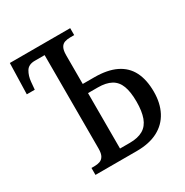

<svg xmlns="http://www.w3.org/2000/svg" viewBox="-165 -847 945 981"><g transform="rotate(-30 308.0 -357.0)"><path d="M119 0V-41H136Q155 -41 169 -46Q183 -51 191.5 -65.5Q200 -80 200 -109V-660H142Q105 -660 90 -635Q75 -610 72 -577L68 -532H21L26 -714H382V-673H359Q340 -673 325.5 -668Q311 -663 303 -648Q295 -633 295 -604V-435H363Q440 -435 490.5 -410.5Q541 -386 565.5 -338Q590 -290 590 -219Q590 -152 564 -102.5Q538 -53 487.5 -26.5Q437 0 363 0ZM295 -54H353Q401 -54 431 -71.5Q461 -89 474.5 -126Q488 -163 488 -219Q488 -277 474.5 -312.5Q461 -348 431 -364.5Q401 -381 353 -381H295Z"/></g></svg>

Font: Noto Serif Condensed
Style: Regular
Weight: 400
Width: 3
Designer: Monotype Design Team
Foundry: Monotype Imaging Inc.
Version: Version 2.015